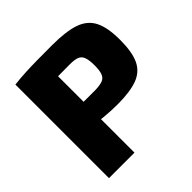

<svg xmlns="http://www.w3.org/2000/svg" viewBox="-183 -851 1001 1001"><g transform="rotate(-45 318.0 -350.0)"><path d="M343 -700Q447 -700 505.5 -679.5Q564 -659 589 -609Q614 -559 614 -469Q614 -379 590.5 -329.5Q567 -280 513 -260Q459 -240 368 -240Q320 -240 272.5 -244.5Q225 -249 184 -256.5Q143 -264 114 -272.5Q85 -281 74 -287L77 -375Q139 -375 206 -375Q273 -375 338 -375Q373 -376 392 -383.5Q411 -391 418.5 -411.5Q426 -432 426 -469Q426 -507 418.5 -528Q411 -549 392 -556.5Q373 -564 338 -564Q241 -564 172 -563Q103 -562 78 -559L63 -690Q107 -695 146 -697Q185 -699 231 -699.5Q277 -700 343 -700ZM251 -690V0H63V-690Z"/></g></svg>

Font: Exo 2 ExtraBold
Style: Regular
Weight: 800
Designer: Natanael Gama
Foundry: Natanael Gama
Version: Version 2.010